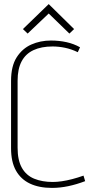

<svg xmlns="http://www.w3.org/2000/svg" viewBox="-20 -908 462 938"><path d="M342 -766 218 -888 92 -766 115 -744 218 -842 319 -744ZM360 -653 371 -677Q341 -694 305 -702Q269 -710 229 -710Q177 -710 133 -690.5Q89 -671 61.5 -628Q34 -585 34 -513V-184Q34 -117 58 -74.5Q82 -32 126.5 -11Q171 10 234 10Q273 10 313.5 1.5Q354 -7 396 -23L388 -50Q360 -40 333 -33Q306 -26 282 -22.5Q258 -19 238 -19Q186 -19 147 -35Q108 -51 87 -88Q66 -125 66 -186V-514Q66 -571 85.5 -608Q105 -645 143.5 -663Q182 -681 237 -681Q267 -681 298 -674.5Q329 -668 360 -653Z"/></svg>

Font: Advent Pro ExtraLight
Style: Regular
Weight: 250
Version: Version 3.000